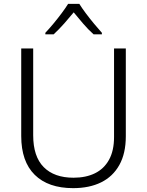

<svg xmlns="http://www.w3.org/2000/svg" viewBox="-20 -965 762 995"><path d="M632 -259Q632 -170 598.5 -110Q565 -50 504 -20Q443 10 359 10Q230 10 160 -59Q90 -128 90 -260V-714H152V-264Q152 -154 206.5 -99Q261 -44 361 -44Q425 -44 472 -67Q519 -90 545 -137Q571 -184 571 -255V-714H632ZM391 -945Q404 -924 424.5 -896.5Q445 -869 467.5 -842Q490 -815 508 -795V-787H465Q437 -812 410.5 -843Q384 -874 362 -901Q340 -874 313 -843.5Q286 -813 258 -787H215V-795Q234 -815 256.5 -842Q279 -869 299.5 -896.5Q320 -924 333 -945Z"/></svg>

Font: Noto Sans Hebrew Thin Light
Style: Regular
Weight: 300
Version: Version 3.001